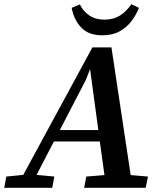

<svg xmlns="http://www.w3.org/2000/svg" viewBox="-57 -888 768 908"><path d="M-37 0 -27 -53 53 -61 380 -664H470L561 -60L643 -53L632 0H341L351 -53L437 -60L415 -219H198L116 -61L200 -53L190 0ZM348 -508 226 -273H408L369 -561ZM426 -721Q362 -721 327 -758Q292 -795 282 -851L321 -867Q335 -836 364.5 -815.5Q394 -795 437 -795Q480 -795 511 -815Q542 -835 564 -868L600 -851Q588 -819 565.5 -789Q543 -759 509 -740Q475 -721 426 -721Z"/></svg>

Font: Source Serif 4 SmText Semibold
Style: Italic
Weight: 600
Italic angle: -12°
Designer: Frank Grießhammer
Foundry: Adobe
Version: Version 4.005;hotconv 1.1.0;makeotfexe 2.6.0